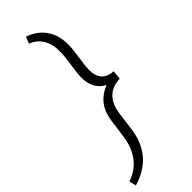

<svg xmlns="http://www.w3.org/2000/svg" viewBox="-382 -803 1025 1025"><g transform="rotate(-45 130.0 -290.5)"><path d="M-66.4 158.7Q60.5 115.2 81.1 -34.7L96.7 -148.4Q114.3 -253.4 211.9 -292Q182.6 -305.7 165.5 -332.8Q148.4 -359.9 145 -397Q143.1 -418.9 145.5 -441.4L160.2 -553.2Q163.6 -583 162.1 -611.8Q159.7 -658.7 137.5 -692.1Q115.2 -725.6 74.7 -741.2L90.3 -778.8Q161.6 -753.4 194.8 -695.8Q228 -638.2 218.3 -552.7L203.6 -440.9Q200.7 -415 203.6 -393.1Q213.4 -320.8 290.5 -316.9L285.2 -266.1Q169.9 -261.2 152.8 -134.3L137.7 -21.5Q111.3 147.9 -56.6 198.2Z"/></g></svg>

Font: TypoPRO Roboto
Style: Italic
Weight: 300
Italic angle: -12°
Designer: Google
Version: Version 2.136; 2016